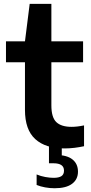

<svg xmlns="http://www.w3.org/2000/svg" viewBox="-20 -760 472 996"><path d="M314.5 10Q216 10 162.8 -38.5Q109.5 -87 109.5 -190V-545.5L134 -740H246.5V-213.5Q246.5 -151 272.2 -126.5Q298 -102 351 -102Q366 -102 381.2 -103.8Q396.5 -105.5 416 -109.5V-1.5Q393 3.5 366.8 6.8Q340.5 10 314.5 10ZM11 -437V-545.5H411V-437ZM263.5 216.5Q238.5 216.5 214 212Q189.5 207.5 170 199.5V145Q191.5 154 215 158.2Q238.5 162.5 258 162.5Q285 162.5 298.5 153.8Q312 145 312 125Q312 87 257.5 87H234V-10H300.5V65.5L270.5 44Q327 44 355.8 67Q384.5 90 384.5 130.5Q384.5 170.5 353.8 193.5Q323 216.5 263.5 216.5Z"/></svg>

Font: Encode Sans SemiExpanded SemiBold
Style: Regular
Weight: 600
Width: 6
Designer: Multiple Designers
Foundry: Impallari Type
Version: Version 3.002